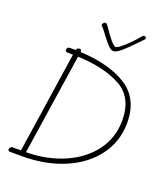

<svg xmlns="http://www.w3.org/2000/svg" viewBox="-161 -1020 965 1121"><g transform="rotate(20 321.5 -460.0)"><path d="M620 -401Q620 -285 553.5 -195.5Q487 -106 371 -57Q255 -8 111 -8H36Q22 -8 22 -19Q22 -27 27 -32.5Q32 -38 41 -38H92L186 -667H159Q148 -667 143 -669.5Q138 -672 138 -679Q138 -691 143 -694.5Q148 -698 160 -698H192Q196 -713 211 -713Q218 -713 220.5 -709Q223 -705 223 -697Q410 -687 515 -617.5Q620 -548 620 -401ZM588 -404Q588 -547 485 -603.5Q382 -660 218 -666L123 -38Q253 -39 359.5 -85.5Q466 -132 527 -214.5Q588 -297 588 -404ZM553 -901Q553 -897 550.5 -894.5Q548 -892 547 -891L520 -863Q477 -818 447.5 -792.5Q418 -767 399 -767Q384 -767 365 -787.5Q346 -808 319 -844Q300 -870 289 -881Q284 -886 284 -889Q284 -895 290 -901Q296 -907 301 -907Q309 -907 319 -892Q348 -848 371 -821Q394 -794 404 -794Q416 -794 452 -825.5Q488 -857 528 -905Q534 -912 542 -912Q547 -912 550 -909Q553 -906 553 -901Z"/></g></svg>

Font: Mali ExtraLight
Style: Italic
Weight: 275
Italic angle: -10°
Version: Version 1.000; ttfautohint (v1.6)